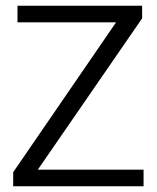

<svg xmlns="http://www.w3.org/2000/svg" viewBox="-20 -650 548 670"><path d="M476 -630V-586L112 -58H481V0H26V-49L385 -572H41V-630Z"/></svg>

Font: Mukta Mahee Light
Style: Regular
Weight: 300
Designer: Shuchita Grover, Noopur Datye, Girish Dalvi, Yashodeep Gholap
Foundry: Ek Type
Version: Version 2.538;PS 1.000;hotconv 16.6.51;makeotf.lib2.5.65220;